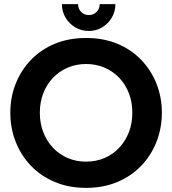

<svg xmlns="http://www.w3.org/2000/svg" viewBox="-20 -897 834 930"><path d="M397 13Q313 13 245.5 -15.5Q178 -44 130 -94Q82 -144 56 -210Q30 -276 30 -351Q30 -426 56 -491.5Q82 -557 130 -607Q178 -657 245.5 -685Q313 -713 397 -713Q481 -713 548.5 -685Q616 -657 664 -607Q712 -557 738 -491.5Q764 -426 764 -351Q764 -276 738 -210Q712 -144 664 -94Q616 -44 548.5 -15.5Q481 13 397 13ZM397 -114Q445 -114 486 -131.5Q527 -149 557.5 -181.5Q588 -214 604.5 -257Q621 -300 621 -351Q621 -402 604.5 -445Q588 -488 557.5 -520Q527 -552 486 -569.5Q445 -587 397 -587Q349 -587 308 -569.5Q267 -552 236.5 -520Q206 -488 189.5 -445Q173 -402 173 -351Q173 -300 189.5 -257Q206 -214 236.5 -181.5Q267 -149 308 -131.5Q349 -114 397 -114ZM410 -747Q374 -747 344.5 -764.5Q315 -782 297.5 -811.5Q280 -841 280 -877H358Q358 -855 373 -839.5Q388 -824 410 -824Q433 -824 448 -839.5Q463 -855 463 -877H539Q539 -841 521.5 -811.5Q504 -782 475 -764.5Q446 -747 410 -747Z"/></svg>

Font: MuseoModerno Thin SemiBold
Style: Regular
Weight: 600
Version: Version 1.003